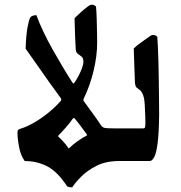

<svg xmlns="http://www.w3.org/2000/svg" viewBox="-20 -691 778 824"><path d="M413 -154Q419 -145 427.5 -142.5Q436 -140 473 -140Q479 -140 491 -140Q503 -140 514 -140V0H492Q435 0 394.5 20.5Q354 41 328 67.5Q302 94 290 113Q270 113 266.5 106.5Q263 100 255 90Q219 40 177 20Q135 0 86 0Q69 -23 62 -59.5Q55 -96 55 -122Q55 -131 58.5 -134Q62 -137 69 -139Q93 -146 124 -163.5Q155 -181 185.5 -205.5Q216 -230 240 -257Q246 -263 240 -271Q218 -301 190 -340Q162 -379 135.5 -417.5Q109 -456 90 -482Q92 -541 98 -573.5Q104 -606 110 -616Q113 -621 121 -623.5Q129 -626 136 -626Q162 -557 204.5 -481Q247 -405 290 -338Q294 -332 295.5 -332.5Q297 -333 300 -337Q307 -347 316 -363.5Q325 -380 331.5 -397.5Q338 -415 338 -426Q338 -442 330 -448Q322 -454 314 -460Q306 -466 305 -480Q303 -510 302 -543Q301 -576 300 -613Q314 -627 328 -639.5Q342 -652 358 -664Q376 -678 392 -663Q394 -643 395 -610.5Q396 -578 396.5 -548.5Q397 -519 397 -508Q397 -452 382 -388.5Q367 -325 339 -267Q336 -261 341 -255Q362 -226 381 -200Q400 -174 413 -154ZM280 -58Q293 -71 313.5 -85.5Q334 -100 350 -108Q353 -110 354 -111Q355 -112 350 -118Q341 -130 327 -149Q313 -168 301 -182Q297 -188 291 -180Q281 -165 263.5 -145Q246 -125 232 -111Q228 -107 231 -104Q239 -97 251.5 -83.5Q264 -70 271 -59Q273 -55 274.5 -54.5Q276 -54 280 -58Z M474 0V-140H595Q600 -140 602 -143.5Q604 -147 604 -166Q604 -175 603.5 -189.5Q603 -204 602 -223Q601 -265 594.5 -282Q588 -299 580 -304.5Q572 -310 566 -315.5Q560 -321 559 -340Q558 -370 556.5 -408Q555 -446 554 -483Q568 -497 586.5 -509.5Q605 -522 621 -534Q629 -541 638 -541Q647 -541 655 -533Q656 -521 657.5 -492Q659 -463 660 -424.5Q661 -386 661.5 -344Q662 -302 662.5 -264Q663 -226 663 -199Q662 -120 656.5 -77Q651 -34 642 -17Q633 0 623 0Z"/></svg>

Font: Alkalami
Style: Regular
Weight: 400
Designer: Becca Hirsbrunner Spalinger
Foundry: SIL International
Version: Version 2.000